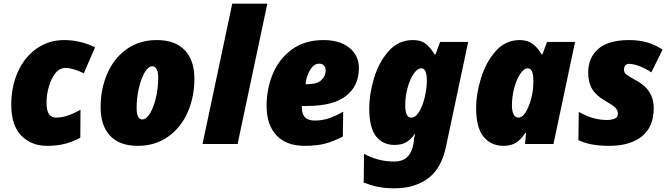

<svg xmlns="http://www.w3.org/2000/svg" viewBox="-20 -780 3623 1040"><path d="M41 -213Q41 -311 77 -391Q113 -471 178.5 -517Q244 -563 328 -563Q413 -563 495 -524L434 -383Q374 -412 335 -412Q302 -412 279 -382Q256 -352 244 -308.5Q232 -265 232 -226Q232 -181 245 -162Q258 -143 283 -143Q314 -143 345.5 -153.5Q377 -164 416 -185L415 -34Q374 -12 331.5 -1Q289 10 235 10Q150 10 95.5 -45Q41 -100 41 -213Z M525 -200Q525 -297 560.5 -380Q596 -463 665 -513Q734 -563 830 -563Q928 -563 980.5 -508.5Q1033 -454 1033 -353Q1033 -256 997 -173Q961 -90 891 -40Q821 10 726 10Q628 10 576.5 -44.5Q525 -99 525 -200ZM837 -358Q837 -389 828.5 -405Q820 -421 805 -421Q783 -421 763.5 -387.5Q744 -354 732 -301.5Q720 -249 720 -195Q720 -133 750 -133Q773 -133 793 -166.5Q813 -200 825 -252.5Q837 -305 837 -358Z M1238 -760H1428L1267 0H1077Z M1424 -206Q1424 -300 1458.5 -381.5Q1493 -463 1562.5 -513Q1632 -563 1732 -563Q1820 -563 1872 -521.5Q1924 -480 1924 -411Q1924 -315 1854.5 -260.5Q1785 -206 1643 -206H1615V-198Q1615 -161 1632.5 -144Q1650 -127 1686 -127Q1724 -127 1760.5 -139Q1797 -151 1839 -175L1837 -40Q1788 -15 1742.5 -2.5Q1697 10 1630 10Q1531 10 1477.5 -47Q1424 -104 1424 -206ZM1646 -324Q1697 -324 1720.5 -346Q1744 -368 1744 -399Q1744 -415 1735 -425Q1726 -435 1708 -435Q1680 -435 1659.5 -400.5Q1639 -366 1635 -324Z M1950 209 1952 53Q2027 95 2116 95Q2157 95 2181.5 74.5Q2206 54 2215 18L2220 -4Q2221 -9 2222.5 -25Q2224 -41 2229 -54H2226Q2207 -26 2182 -10.5Q2157 5 2117 5Q2053 5 2016.5 -42Q1980 -89 1980 -194Q1980 -270 2006 -356.5Q2032 -443 2085 -503Q2138 -563 2216 -563Q2258 -563 2282.5 -545.5Q2307 -528 2335 -485H2339L2364 -553H2516L2396 13Q2371 134 2297.5 187Q2224 240 2119 240Q2066 240 2027.5 232Q1989 224 1950 209ZM2292 -344Q2292 -410 2262 -410Q2241 -410 2220.5 -380Q2200 -350 2187.5 -303.5Q2175 -257 2175 -210Q2175 -143 2207 -143Q2231 -143 2250.5 -175Q2270 -207 2281 -254.5Q2292 -302 2292 -344Z M2559 -196Q2559 -271 2585.5 -357Q2612 -443 2665 -503Q2718 -563 2795 -563Q2836 -563 2864 -543Q2892 -523 2914 -485H2918L2943 -553H3095L2978 0H2824L2829 -60H2825Q2804 -26 2776.5 -8Q2749 10 2707 10Q2640 10 2599.5 -39Q2559 -88 2559 -196ZM2865 -280Q2869 -302 2869 -343Q2869 -410 2839 -410Q2818 -410 2798 -380Q2778 -350 2765.5 -303.5Q2753 -257 2753 -210Q2753 -178 2762 -160.5Q2771 -143 2788 -143Q2813 -143 2833.5 -182.5Q2854 -222 2865 -280Z M3113 -21 3115 -174Q3158 -150 3194.5 -140Q3231 -130 3269 -130Q3290 -130 3308.5 -137Q3327 -144 3327 -164Q3327 -181 3314.5 -195Q3302 -209 3258 -234Q3209 -262 3187.5 -298Q3166 -334 3166 -386Q3166 -468 3221 -515.5Q3276 -563 3388 -563Q3441 -563 3485 -550.5Q3529 -538 3569 -511L3508 -388Q3481 -407 3447 -420.5Q3413 -434 3388 -434Q3360 -434 3360 -401Q3360 -387 3373 -376.5Q3386 -366 3419 -348Q3472 -321 3496.5 -283Q3521 -245 3521 -194Q3521 -93 3457 -41.5Q3393 10 3280 10Q3175 10 3113 -21Z"/></svg>

Font: Noto Sans Display Black
Style: Italic
Weight: 900
Italic angle: -12°
Designer: Monotype Design team
Foundry: Monotype Imaging Inc.
Version: Version 1.000